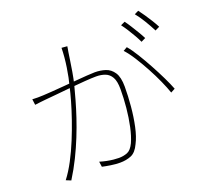

<svg xmlns="http://www.w3.org/2000/svg" viewBox="-140 -998 1279 1185"><g transform="rotate(-20 500.0 -405.5)"><path d="M394 -771Q393 -763 391.5 -754.5Q390 -746 388 -735Q386 -722 381 -687.5Q376 -653 369 -611.5Q362 -570 353 -533Q342 -491 328 -441Q314 -391 295.5 -335.5Q277 -280 253.5 -221.5Q230 -163 200.5 -103Q171 -43 134 16L102 3Q135 -40 164.5 -96Q194 -152 219 -213Q244 -274 264.5 -333.5Q285 -393 299.5 -444Q314 -495 322 -531Q336 -583 346 -649Q356 -715 357 -774ZM737 -640Q761 -612 788 -568Q815 -524 842 -474.5Q869 -425 891.5 -378.5Q914 -332 927 -298L899 -283Q887 -318 866 -365Q845 -412 818.5 -461Q792 -510 764.5 -553.5Q737 -597 711 -625ZM79 -537Q99 -536 115 -536Q131 -536 151 -537Q172 -538 207.5 -540.5Q243 -543 285.5 -546.5Q328 -550 369.5 -553.5Q411 -557 445.5 -559.5Q480 -562 498 -562Q535 -562 567.5 -551.5Q600 -541 621 -509.5Q642 -478 642 -415Q642 -355 636 -287.5Q630 -220 617 -159.5Q604 -99 583 -59Q561 -11 528.5 2.5Q496 16 455 16Q427 16 394.5 11Q362 6 340 1L335 -34Q358 -27 380.5 -22.5Q403 -18 423 -16Q443 -14 458 -14Q488 -14 513.5 -24Q539 -34 558 -74Q576 -114 588 -170Q600 -226 606 -288.5Q612 -351 612 -410Q612 -462 597 -488.5Q582 -515 556 -525Q530 -535 497 -535Q469 -535 422 -531.5Q375 -528 322 -523Q269 -518 223.5 -513.5Q178 -509 153 -507Q140 -506 120 -503.5Q100 -501 84 -499ZM778 -792Q791 -775 806 -751Q821 -727 836.5 -701.5Q852 -676 863 -654L834 -640Q825 -660 810.5 -685.5Q796 -711 780 -736Q764 -761 750 -779ZM880 -827Q894 -809 910.5 -784.5Q927 -760 942.5 -735Q958 -710 968 -690L939 -676Q922 -710 899 -748Q876 -786 853 -814Z"/></g></svg>

Font: Noto Sans JP
Style: Regular
Weight: 100
Designer: Ryoko NISHIZUKA 西塚涼子 (kana, bopomofo & ideographs); Paul D. Hunt (Latin, Greek & Cyrillic); Sandoll Communications 산돌커뮤니
Foundry: Adobe
Version: Version 2.004;hotconv 1.0.118;makeotfexe 2.5.65603